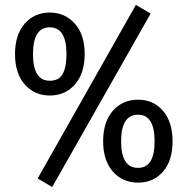

<svg xmlns="http://www.w3.org/2000/svg" viewBox="-20 -730 763 780"><path d="M532 -710 592 -675 192 30 133 -5ZM324 -511Q324 -432 284.5 -387Q245 -342 182 -342Q120 -342 80.5 -387Q41 -432 41 -510Q41 -589 80.5 -634Q120 -679 182 -679Q244 -679 284 -634Q324 -589 324 -511ZM114 -510Q114 -402 182 -402Q220 -402 235 -430Q250 -458 250 -511Q250 -619 182 -619Q114 -619 114 -510ZM541 -325Q603 -325 642 -280Q681 -235 681 -156Q681 -77 642 -32.5Q603 12 541 12Q478 12 438.5 -33Q399 -78 399 -156Q399 -235 438.5 -280Q478 -325 541 -325ZM541 -264Q472 -264 472 -156Q472 -48 541 -48Q608 -48 608 -156Q608 -264 541 -264Z"/></svg>

Font: Fira Sans Condensed
Style: Regular
Weight: 400
Width: 3
Designer: Carrois Corporate & Edenspiekermann AG
Foundry: Carrois Corporate GbR & Edenspiekermann AG
Version: Version 4.202;PS 004.202;hotconv 1.0.88;makeotf.lib2.5.64775